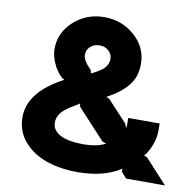

<svg xmlns="http://www.w3.org/2000/svg" viewBox="-89 -909 1035 1013"><g transform="rotate(10 429.0 -403.0)"><path d="M514 -163 493 -170 345 -330 342 -347 310 -327Q282 -311 266 -297Q228 -265 228 -225Q228 -186 268.5 -162.5Q309 -139 391 -138Q473 -138 514 -163ZM459 -606Q459 -631 439.5 -649Q420 -667 391 -667Q361 -667 341.5 -649Q322 -631 322 -605Q322 -584 342 -558Q346 -553 355 -543Q364 -533 367 -530L370 -513Q418 -535 438.5 -556Q459 -577 459 -606ZM738 -130 858 1H650L622 -30V-47L620 -46Q530 12 391 12Q299 12 224.5 -13.5Q150 -39 102.5 -93.5Q55 -148 55 -225Q55 -359 239 -456Q230 -459 229 -460Q210 -476 201 -490Q198 -495 192 -504Q186 -513 185 -515Q159 -565 159 -607Q159 -695 227 -756.5Q295 -818 390 -818Q485 -818 553.5 -757Q622 -696 622 -608Q622 -538 583.5 -491Q545 -444 472 -405L489 -398L594 -285L604 -262L605 -263Q606 -271 606 -290.5Q606 -310 605 -316H774V-275Q774 -241 760 -202Q746 -163 722 -134Z"/></g></svg>

Font: Sinkin Sans 700 Bold
Style: Bold
Weight: 700
Designer: Keith Bates
Foundry: K-Type
Version: Sinkin Sans (version 1.0)  by Keith Bates   •   © 2014   www